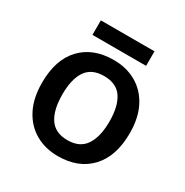

<svg xmlns="http://www.w3.org/2000/svg" viewBox="-162 -824 933 967"><g transform="rotate(30 305.0 -340.5)"><path d="M560.5 -271.5Q560.5 -137.2 491.7 -63.7Q422.9 9.8 303.7 9.8Q229.5 9.8 172.4 -23.2Q115.2 -56.2 82.8 -118.9Q50.3 -181.6 50.3 -271.5Q50.3 -405.3 118.9 -478Q187.5 -550.8 307.1 -550.8Q381.8 -550.8 439 -517.8Q496.1 -484.9 528.3 -422.6Q560.5 -360.4 560.5 -271.5ZM168.5 -271.5Q168.5 -182.1 200.9 -133.1Q233.4 -84 305.7 -84Q377 -84 409.7 -133.3Q442.4 -182.6 442.4 -271.5Q442.4 -359.9 409.9 -408.2Q377.4 -456.5 305.2 -456.5Q233.4 -456.5 200.9 -408.4Q168.5 -360.4 168.5 -271.5ZM461.9 -690.9V-606.4H149.9V-690.9Z"/></g></svg>

Font: Open Sans SemiBold
Style: Regular
Weight: 600
Designer: Monotype Design Team
Foundry: Monotype Imaging Inc.
Version: Version 3.003; ttfautohint (v1.8.4)